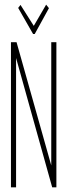

<svg xmlns="http://www.w3.org/2000/svg" viewBox="-20 -804 290 824"><path d="M27 0V-623H51L200 -94V-623H222V0H204L49 -555V0ZM178 -784 190 -769 129 -658H122L58 -770L68 -783L125 -693Z"/></svg>

Font: Inconsolata UltraCondensed ExtraLight
Style: Regular
Weight: 200
Width: 1
Monospace: yes
Designer: Raph Levien, Cyreal, Brenton Simpson
Foundry: Raph Levien, Cyreal, Google
Version: Version 3.100; ttfautohint (v1.8.4.7-5d5b)